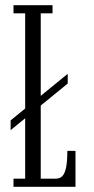

<svg xmlns="http://www.w3.org/2000/svg" viewBox="-20 -720 362 740"><path d="M21 -218.5V-256L241 -435.5V-398ZM32 0V-31.5H77V-668.5H32V-700H182.5V-668.5H137V-31.5H195.5Q211 -31.5 220.5 -41.5Q230 -51.5 234.8 -74.8Q239.5 -98 239.5 -138.5H271V0Z"/></svg>

Font: Imbue Light
Style: Regular
Weight: 300
Designer: Tyler Finck
Foundry: Etcetera Type Company
Version: Version 1.102